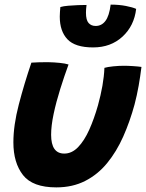

<svg xmlns="http://www.w3.org/2000/svg" viewBox="-20 -783 633 832"><path d="M432.5 -489Q446 -493 470.2 -495.5Q494.5 -498 516.5 -498Q535 -498 557.2 -496.5Q579.5 -495 593 -493Q588 -452.5 580.8 -411.2Q573.5 -370 563 -330Q543 -256.5 514 -191.2Q485 -126 444.5 -76.5Q404 -27 349.2 1Q294.5 29 224 29Q121.5 29 79.8 -24.2Q38 -77.5 38 -166Q38 -240 61.5 -330.2Q85 -420.5 116 -511.5Q129.5 -512.5 150.8 -513.2Q172 -514 189.5 -513.5Q214.5 -513 239 -510.5Q263.5 -508 277 -503.5Q258.5 -453 241 -397.2Q223.5 -341.5 212.5 -289.8Q201.5 -238 201.5 -199Q201.5 -117.5 258.5 -117.5Q291.5 -117.5 318.5 -145.5Q345.5 -173.5 366.8 -221Q388 -268.5 404.5 -326.5Q416.5 -370 423.8 -411Q431 -452 432.5 -489ZM570 -744.5Q561.5 -671 510.8 -624.2Q460 -577.5 383.5 -577.5Q305.5 -577.5 272.2 -612.8Q239 -648 239 -711Q239 -720.5 239.8 -731.2Q240.5 -742 241.5 -752.5Q255 -756.5 276 -758.2Q297 -760 318.5 -760.8Q340 -761.5 355 -761.5Q352.5 -742.5 352.5 -728Q352.5 -696 364 -683.2Q375.5 -670.5 394.5 -670.5Q420.5 -670.5 437 -692.5Q453.5 -714.5 459.5 -763Q496 -763 525.5 -757.2Q555 -751.5 570 -744.5Z"/></svg>

Font: Grandstander
Style: Bold Italic
Weight: 700
Italic angle: -15°
Designer: Tyler Finck
Foundry: Etcetera Type Co
Version: Version 1.200; ttfautohint (v1.8.3)